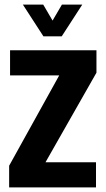

<svg xmlns="http://www.w3.org/2000/svg" viewBox="-20 -820 462 840"><path d="M20 0V-95L239 -490H24V-600H402V-502L179 -110H400V0ZM80 -800H169L210 -730L251 -800H340L250 -661H170Z"/></svg>

Font: Big Shoulders Text Black
Style: Regular
Weight: 900
Designer: Patric King
Foundry: XO Type Co
Version: Version 1.000; ttfautohint (v1.8.2)